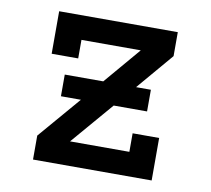

<svg xmlns="http://www.w3.org/2000/svg" viewBox="-64 -591 728 663"><g transform="rotate(10 300.0 -260.0)"><path d="M92 0V-84L219 -232H149V-308H284L393 -436H185V-371H92V-520H508V-436L399 -308H451V-232H334L207 -84H415V-149H508V0Z"/></g></svg>

Font: Iosevka Etoile Medium
Style: Regular
Weight: 500
Designer: Belleve Invis
Foundry: Belleve Invis
Version: Version 22.1.2; ttfautohint (v1.8.4)